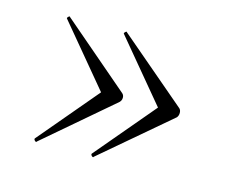

<svg xmlns="http://www.w3.org/2000/svg" viewBox="-59 -439 568 479"><g transform="rotate(15 225.5 -200.0)"><path d="M216 -361 391 -212Q395 -208 395 -201Q395 -194 391 -189L216 -40Q215 -37 211.5 -40Q208 -43 209 -46L339 -200L209 -356Q208 -358 211.5 -361Q215 -364 216 -361ZM69 -361 243 -212Q248 -208 248 -201Q248 -194 243 -189L69 -40Q68 -37 64.5 -40Q61 -43 62 -46L192 -200L62 -356Q61 -358 64.5 -361Q68 -364 69 -361Z"/></g></svg>

Font: Cormorant Infant Light Light
Style: Regular
Weight: 300
Version: Version 4.001